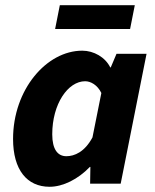

<svg xmlns="http://www.w3.org/2000/svg" viewBox="-20 -703 594 735"><path d="M170 12C221 12 279 -17 324 -64H326L325 0H442L541 -497H426L404 -445H402C383 -484 339 -509 295 -509C158 -509 30 -360 30 -171C30 -53 83 12 170 12ZM234 -105C201 -105 180 -131 180 -189C180 -305 240 -392 306 -392C327 -392 353 -378 368 -347L334 -177C304 -121 265 -105 234 -105ZM191 -592H478L496 -683H209Z"/></svg>

Font: Source Sans Pro
Style: Bold Italic
Weight: 700
Italic angle: -11°
Designer: Paul D. Hunt
Foundry: Adobe Systems Incorporated
Version: Version 3.006;hotconv 1.0.111;makeotfexe 2.5.65597